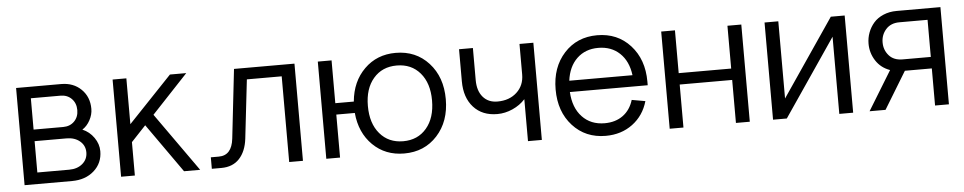

<svg xmlns="http://www.w3.org/2000/svg" viewBox="-35 -743 4940 984"><g transform="rotate(-5 2435.0 -251.0)"><path d="M60.1 -500H292Q355 -500 395 -460.7Q435.1 -421.4 435.1 -359.9Q435.1 -330.6 419.7 -302Q404.3 -273.4 379.9 -257.8Q416 -242.7 439 -209.7Q461.9 -176.8 461.9 -140.1Q461.9 -78.6 417.7 -39.3Q373.5 0 304.2 0H60.1ZM130.9 -220.2V-59.1H294.9Q336.9 -59.1 363.5 -81.8Q390.1 -104.5 390.1 -140.1Q390.1 -175.3 363.5 -197.8Q336.9 -220.2 294.9 -220.2ZM130.9 -440.9V-279.8H283.2Q318.4 -279.8 340.6 -302.2Q362.8 -324.7 362.8 -359.9Q362.8 -395.5 340.6 -418.2Q318.4 -440.9 283.2 -440.9Z M556.6 0V-500H627.4V-264.2L851.6 -500H935.5L749.5 -301.8L963.4 0H880.4L702.6 -252L627.4 -171.9V0Z M1181.2 -500H1492.2V0H1421.4V-440.9H1242.2L1207.5 -138.2Q1199.7 -73.7 1165.5 -36.9Q1131.3 0 1072.3 0H1023.4V-59.1H1064.5Q1131.3 -59.1 1141.1 -145Z M1612.3 -500H1683.1V-279.8H1778.3Q1787.6 -382.3 1852.1 -446Q1916.5 -509.8 2013.2 -509.8Q2117.2 -509.8 2183.1 -437.5Q2249 -365.2 2249 -251Q2249 -136.7 2183.1 -64.5Q2117.2 7.8 2013.2 7.8Q1916 7.8 1851.8 -55.4Q1787.6 -118.7 1778.3 -221.2H1683.1V0H1612.3ZM1848.1 -251Q1848.1 -161.1 1893.1 -108.2Q1938 -55.2 2013.2 -55.2Q2088.4 -55.2 2133.3 -108.2Q2178.2 -161.1 2178.2 -251Q2178.2 -339.8 2133.3 -392.3Q2088.4 -444.8 2013.2 -444.8Q1938 -444.8 1893.1 -392.3Q1848.1 -339.8 1848.1 -251Z M2721.2 -500V0H2649.9V-215.8Q2623.5 -186.5 2584.7 -169.2Q2545.9 -151.9 2505.9 -151.9Q2428.7 -151.9 2383.8 -201.4Q2338.9 -251 2338.9 -335V-500H2410.2V-335Q2410.2 -279.8 2437.5 -247.8Q2464.8 -215.8 2512.2 -215.8Q2573.2 -215.8 2611.6 -251.2Q2649.9 -286.6 2649.9 -342.8V-500Z M3049.8 -509.8Q3154.3 -509.8 3220.2 -437.3Q3286.1 -364.7 3286.1 -251V-231.9H2885.7Q2890.1 -150.9 2934.3 -104Q2978.5 -57.1 3049.8 -57.1Q3105.5 -57.1 3143.8 -85Q3182.1 -112.8 3197.8 -164.1L3267.1 -151.9Q3246.1 -78.6 3188 -35.4Q3129.9 7.8 3049.8 7.8Q2945.8 7.8 2879.9 -64.5Q2814 -136.7 2814 -251Q2814 -365.2 2879.9 -437.5Q2945.8 -509.8 3049.8 -509.8ZM3049.8 -444.8Q2983.4 -444.8 2940.2 -403.6Q2897 -362.3 2887.7 -290H3212.9Q3203.6 -362.8 3160.2 -403.8Q3116.7 -444.8 3049.8 -444.8Z M3378.9 -500H3449.7V-279.8H3719.7V-500H3791V0H3719.7V-221.2H3449.7V0H3378.9Z M3910.6 -500H3981.4V-103L4251.5 -500H4322.8V0H4251.5V-397L3981.4 0H3910.6Z M4815.4 0H4744.1V-190.9H4605.5L4489.3 0H4407.2L4530.3 -201.2Q4483.4 -217.8 4457.8 -257.6Q4432.1 -297.4 4432.1 -345.2Q4432.1 -375 4442.4 -402.3Q4452.6 -429.7 4471.7 -451.7Q4490.7 -473.6 4521.5 -486.8Q4552.2 -500 4590.3 -500H4815.4ZM4744.1 -250V-440.9H4599.1Q4554.7 -440.9 4529.5 -412.6Q4504.4 -384.3 4504.4 -345.2Q4504.4 -306.2 4529.1 -278.1Q4553.7 -250 4599.1 -250Z"/></g></svg>

Font: LT Superior
Style: Regular
Weight: 400
Designer: Daniel Lyons
Foundry: LyonsType
Version: Version 1.000